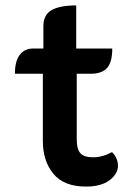

<svg xmlns="http://www.w3.org/2000/svg" viewBox="-20 -679 490 708"><path d="M138 -159V-407H35Q35 -454 53 -477Q71 -500 101 -500H140V-583Q140 -624 170 -641.5Q200 -659 261 -659V-500H394Q394 -450 375 -428.5Q356 -407 314 -407H263V-164Q263 -129 276.5 -114Q290 -99 323 -99Q358 -99 393 -118Q403 -109 409 -95.5Q415 -82 415 -68Q415 -38 384 -14.5Q353 9 297 9Q216 9 177 -38Q138 -85 138 -159Z"/></svg>

Font: K2D
Style: Bold
Weight: 700
Designer: Katatrad Aksorn Co.,Ltd.
Foundry: Cadson Demak Co.,Ltd.
Version: Version 1.000; ttfautohint (v1.6)